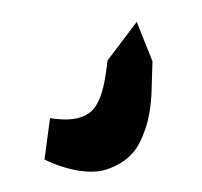

<svg xmlns="http://www.w3.org/2000/svg" viewBox="-33 -100 356 339"><g transform="rotate(5 145.0 69.5)"><path d="M230.5 0.5 233.4 50.8Q235.8 90.3 228.5 120.1Q221.2 149.9 209.5 165.3Q197.8 180.7 181.4 190.2Q165 199.7 153.1 202.1Q141.1 204.6 129.4 204.6Q94.2 204.6 55.7 189.9L59.1 116.2Q64.5 116.7 75.2 116.7Q111.8 116.7 129.9 98.6Q147.9 80.6 150.4 27.3L151.4 5.9L196.8 -66.4Z"/></g></svg>

Font: FjallaOne
Style: Regular
Weight: 400
Designer: Irina Smirnova
Foundry: Irina Smirnova
Version: Version 1.001